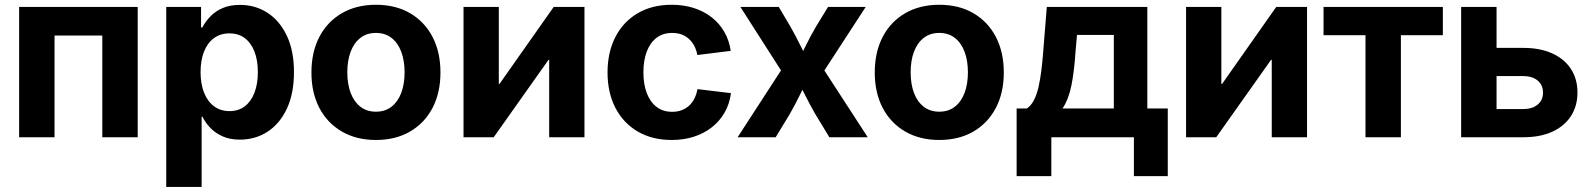

<svg xmlns="http://www.w3.org/2000/svg" viewBox="-20 -564 6539 789"><path d="M545.9 -535.6V0H400.4V-418H204.1V0H58.6V-535.6Z M663.1 204.1V-535.6H806.2V-451.2H811.5Q823.7 -474.6 843.8 -495.8Q863.8 -517.1 894 -530.5Q924.3 -543.9 966.3 -543.9Q1028.8 -543.9 1078.9 -511.7Q1128.9 -479.5 1158.4 -417.7Q1188 -356 1188 -267.6Q1188 -180.2 1159.2 -118.2Q1130.4 -56.2 1080.1 -23.2Q1029.8 9.8 965.3 9.8Q924.8 9.8 894.8 -3.7Q864.7 -17.1 844.5 -38.3Q824.2 -59.6 812 -84H808.6V204.1ZM922.9 -107.4Q960.4 -107.4 986.3 -127.4Q1012.2 -147.5 1025.9 -183.6Q1039.6 -219.7 1039.6 -267.6Q1039.6 -315.9 1025.9 -351.6Q1012.2 -387.2 986.3 -407Q960.4 -426.8 922.9 -426.8Q885.7 -426.8 859.1 -407.2Q832.5 -387.7 818.4 -352.1Q804.2 -316.4 804.2 -267.6Q804.2 -219.7 818.4 -183.6Q832.5 -147.5 859.4 -127.4Q886.2 -107.4 922.9 -107.4Z M1524.9 11.2Q1444.3 11.2 1384.5 -23.7Q1324.7 -58.6 1292.2 -120.8Q1259.8 -183.1 1259.8 -266.1Q1259.8 -349.6 1292.2 -412.1Q1324.7 -474.6 1384.5 -509.5Q1444.3 -544.4 1524.9 -544.4Q1606 -544.4 1665.5 -509.5Q1725.1 -474.6 1757.6 -412.1Q1790 -349.6 1790 -266.1Q1790 -183.1 1757.6 -120.8Q1725.1 -58.6 1665.5 -23.7Q1606 11.2 1524.9 11.2ZM1524.9 -105Q1562.5 -105 1588.9 -125.5Q1615.2 -146 1628.9 -182.4Q1642.6 -218.8 1642.6 -266.6Q1642.6 -314.9 1628.9 -351.3Q1615.2 -387.7 1588.9 -408.2Q1562.5 -428.7 1524.9 -428.7Q1487.3 -428.7 1460.9 -408.2Q1434.6 -387.7 1420.9 -351.3Q1407.2 -314.9 1407.2 -266.6Q1407.2 -218.8 1420.9 -182.4Q1434.6 -146 1460.9 -125.5Q1487.3 -105 1524.9 -105Z M2381.8 0H2236.8V-317.9H2233.9L2008.8 0H1884.8V-535.6H2029.8V-219.2H2032.7L2255.4 -535.6H2381.8Z M2740.2 11.2Q2659.7 11.2 2600.3 -23.7Q2541 -58.6 2508.8 -121.1Q2476.6 -183.6 2476.6 -266.1Q2476.6 -349.1 2508.8 -411.9Q2541 -474.6 2600.3 -509.5Q2659.7 -544.4 2740.2 -544.4Q2790 -544.4 2831.5 -531Q2873 -517.6 2904.8 -492.7Q2936.5 -467.8 2956.5 -432.9Q2976.6 -397.9 2982.9 -355L2845.7 -337.9Q2841.8 -358.9 2833 -375.5Q2824.2 -392.1 2811 -404.1Q2797.9 -416 2780.8 -422.4Q2763.7 -428.7 2742.2 -428.7Q2704.1 -428.7 2677.7 -408.4Q2651.4 -388.2 2637.7 -351.8Q2624 -315.4 2624 -266.6Q2624 -218.3 2637.7 -181.9Q2651.4 -145.5 2677.7 -125Q2704.1 -104.5 2742.2 -104.5Q2763.7 -104.5 2781 -111.1Q2798.3 -117.7 2811.5 -129.6Q2824.7 -141.6 2833.5 -158.9Q2842.3 -176.3 2846.2 -197.8L2983.9 -181.2Q2978 -137.2 2958 -102.1Q2938 -66.9 2906 -41.5Q2874 -16.1 2832 -2.4Q2790 11.2 2740.2 11.2Z M3011.2 0 3221.2 -323.7 3220.2 -226.6 3022.5 -535.6H3180.2L3228.5 -454.1Q3250.5 -415 3269 -377.4Q3287.6 -339.8 3306.2 -303.2H3253.9Q3273.4 -339.4 3291.7 -377.2Q3310.1 -415 3333 -454.1L3382.8 -535.6H3537.6L3335.9 -225.6L3336.9 -321.8L3545.9 0H3388.2L3330.6 -94.7Q3308.1 -133.8 3289.6 -171.1Q3271 -208.5 3252 -243.7H3302.2Q3283.7 -208.5 3265.6 -171.1Q3247.6 -133.8 3225.1 -94.7L3167.5 0Z M3839.8 11.2Q3759.3 11.2 3699.5 -23.7Q3639.6 -58.6 3607.2 -120.8Q3574.7 -183.1 3574.7 -266.1Q3574.7 -349.6 3607.2 -412.1Q3639.6 -474.6 3699.5 -509.5Q3759.3 -544.4 3839.8 -544.4Q3920.9 -544.4 3980.5 -509.5Q4040 -474.6 4072.5 -412.1Q4105 -349.6 4105 -266.1Q4105 -183.1 4072.5 -120.8Q4040 -58.6 3980.5 -23.7Q3920.9 11.2 3839.8 11.2ZM3839.8 -105Q3877.4 -105 3903.8 -125.5Q3930.2 -146 3943.8 -182.4Q3957.5 -218.8 3957.5 -266.6Q3957.5 -314.9 3943.8 -351.3Q3930.2 -387.7 3903.8 -408.2Q3877.4 -428.7 3839.8 -428.7Q3802.2 -428.7 3775.9 -408.2Q3749.5 -387.7 3735.8 -351.3Q3722.2 -314.9 3722.2 -266.6Q3722.2 -218.8 3735.8 -182.4Q3749.5 -146 3775.9 -125.5Q3802.2 -105 3839.8 -105Z M4157.7 159.7V-118.2H4199.7Q4217.3 -129.9 4229 -152.8Q4240.7 -175.8 4247.8 -207Q4254.9 -238.3 4259.5 -275.9Q4264.2 -313.5 4267.1 -354L4281.7 -535.6H4694.8V-118.2H4778.8V159.7H4639.6V0H4300.3V159.7ZM4346.2 -118.2H4557.1V-420.4H4405.8L4399.9 -354Q4394.5 -270.5 4382.8 -212.6Q4371.1 -154.8 4346.2 -118.2Z M5351.1 0H5206.1V-317.9H5203.1L4978 0H4854V-535.6H4999V-219.2H5002L5224.6 -535.6H5351.1Z M5591.3 0V-419.4H5418.9V-535.6H5909.2V-419.4H5736.8V0Z M6079.1 -367.2H6239.7Q6309.6 -367.2 6359.4 -344.2Q6409.2 -321.3 6435.8 -280.3Q6462.4 -239.3 6462.4 -183.6Q6462.4 -128.9 6435.8 -87.4Q6409.2 -45.9 6359.4 -22.9Q6309.6 0 6239.7 0H5984.4V-535.6H6129.9V-115.7H6238.3Q6276.4 -115.7 6298.6 -134Q6320.8 -152.3 6320.8 -183.1Q6320.8 -214.8 6298.6 -233.2Q6276.4 -251.5 6238.3 -251.5H6079.1Z"/></svg>

Font: Inter 20pt
Style: Bold
Weight: 700
Version: Version 4.001;git-66647c0bb